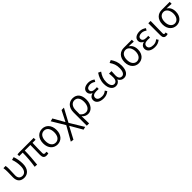

<svg xmlns="http://www.w3.org/2000/svg" viewBox="592 -2622 4902 4902"><g transform="rotate(-45 3043.0 -171.0)"><path d="M276 13C407 13 502 -85 502 -268C502 -365 486 -459 453 -554L373 -533C409 -435 420 -349 420 -266C420 -121 358 -55 277 -55C210 -55 150 -92 150 -194C150 -260 157 -352 157 -415C157 -462 156 -502 149 -540H69C77 -484 79 -438 79 -395C79 -329 75 -264 75 -198C75 -55 152 13 276 13Z M1080 13C1110 13 1132 8 1150 1L1139 -61C1118 -57 1104 -55 1095 -55C1061 -55 1044 -70 1044 -109C1044 -165 1045 -345 1052 -472H1162V-540H647L571 -535V-472H697C697 -323 682 -153 658 0L741 5C756 -148 772 -317 772 -472H974C973 -350 968 -174 968 -115C968 -31 1000 13 1080 13Z M1476 13C1611 13 1719 -89 1719 -269C1719 -451 1611 -554 1476 -554C1340 -554 1232 -451 1232 -269C1232 -89 1340 13 1476 13ZM1476 -55C1375 -55 1316 -139 1316 -269C1316 -399 1375 -485 1476 -485C1576 -485 1635 -399 1635 -269C1635 -139 1576 -55 1476 -55Z M1846 212 2019 -114H2023L2211 212L2290 192L2062 -183L2254 -540H2168L2023 -255H2019L1849 -554L1769 -532L1980 -182L1764 199Z M2341 199H2424C2422 101 2421 33 2418 -66C2469 -6 2525 13 2585 13C2698 13 2807 -94 2807 -278C2807 -448 2727 -554 2577 -554C2448 -554 2341 -463 2341 -279ZM2572 -56C2523 -56 2473 -68 2419 -133V-274C2419 -417 2492 -485 2573 -485C2679 -485 2724 -401 2724 -277C2724 -141 2656 -56 2572 -56Z M3139 13C3215 13 3270 -4 3335 -55L3299 -110C3247 -67 3202 -53 3147 -53C3053 -53 2995 -91 2995 -155C2995 -218 3043 -252 3136 -252C3163 -252 3187 -251 3219 -249V-314C3192 -312 3174 -312 3152 -312C3061 -312 3022 -348 3022 -400C3022 -459 3077 -488 3145 -488C3196 -488 3240 -470 3283 -439L3316 -494C3267 -531 3209 -554 3143 -554C3034 -554 2941 -506 2941 -409C2941 -358 2971 -309 3027 -288V-283C2966 -267 2914 -226 2914 -148C2914 -49 3005 13 3139 13Z M3585 13C3645 13 3700 -17 3726 -84H3730C3757 -17 3814 13 3876 13C3984 13 4057 -74 4057 -254C4057 -382 4018 -466 3958 -554L3885 -522C3946 -430 3974 -364 3974 -250C3974 -117 3929 -55 3865 -55C3813 -55 3765 -87 3765 -194C3765 -239 3767 -282 3772 -340H3682C3689 -282 3691 -239 3691 -194C3691 -90 3642 -55 3589 -55C3526 -55 3479 -120 3479 -238C3479 -353 3514 -431 3576 -519L3503 -554C3445 -468 3401 -369 3401 -252C3401 -75 3481 13 3585 13Z M4408 13C4539 13 4642 -85 4642 -254C4642 -359 4601 -435 4533 -474V-478C4593 -478 4644 -475 4706 -470V-540H4412C4285 -540 4168 -454 4168 -264C4168 -86 4279 13 4408 13ZM4408 -55C4319 -55 4252 -135 4252 -264C4252 -404 4320 -472 4410 -472C4507 -472 4563 -373 4563 -261C4563 -134 4498 -55 4408 -55Z M4993 13C5069 13 5124 -4 5189 -55L5153 -110C5101 -67 5056 -53 5001 -53C4907 -53 4849 -91 4849 -155C4849 -218 4897 -252 4990 -252C5017 -252 5041 -251 5073 -249V-314C5046 -312 5028 -312 5006 -312C4915 -312 4876 -348 4876 -400C4876 -459 4931 -488 4999 -488C5050 -488 5094 -470 5137 -439L5170 -494C5121 -531 5063 -554 4997 -554C4888 -554 4795 -506 4795 -409C4795 -358 4825 -309 4881 -288V-283C4820 -267 4768 -226 4768 -148C4768 -49 4859 13 4993 13Z M5397 13C5425 13 5443 8 5458 1L5446 -62C5434 -57 5424 -55 5414 -55C5392 -55 5377 -68 5377 -97C5377 -234 5381 -391 5384 -540H5301V-104C5301 -28 5329 13 5397 13Z M5775 13C5906 13 6009 -85 6009 -254C6009 -359 5968 -435 5900 -474V-478C5960 -478 6011 -475 6073 -470V-540H5779C5652 -540 5535 -454 5535 -264C5535 -86 5646 13 5775 13ZM5775 -55C5686 -55 5619 -135 5619 -264C5619 -404 5687 -472 5777 -472C5874 -472 5930 -373 5930 -261C5930 -134 5865 -55 5775 -55Z"/></g></svg>

Font: ChiuKong Gothic CL Normal
Style: Regular
Weight: 350
Designer: Ryoko NISHIZUKA 西塚涼子 (kana, bopomofo & ideographs); Paul D. Hunt (Latin, Greek & Cyrillic); Sandoll Communications 산돌커뮤니
Foundry: Adobe
Version: Version 1.300